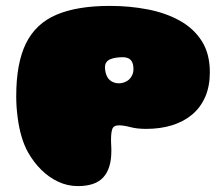

<svg xmlns="http://www.w3.org/2000/svg" viewBox="-20 -619 750 651"><path d="M244 12Q209 12 177.5 -2.8Q146 -17.5 120 -43.2Q94 -69 75 -102.5Q68.5 -114 63 -127.5Q57.5 -141 53 -156.2Q48.5 -171.5 45.2 -187.8Q42 -204 39.8 -221.2Q37.5 -238.5 36.2 -256.5Q35 -274.5 35 -292.5Q35 -405 68.2 -472.2Q101.5 -539.5 171.8 -569.2Q242 -599 352.5 -599Q419.5 -599 480.5 -587.2Q541.5 -575.5 589 -549.2Q636.5 -523 664 -480Q691.5 -437 691.5 -374Q691.5 -327 676 -291Q660.5 -255 631.8 -230.8Q603 -206.5 563.2 -194.2Q523.5 -182 475.5 -182Q444.5 -182 422 -188Q399.5 -194 383.5 -194Q365 -194 360.8 -181.5Q356.5 -169 356.5 -148Q356.5 -144 356.5 -140Q356.5 -136 356.8 -131.8Q357 -127.5 357.2 -123.2Q357.5 -119 357.5 -114.8Q357.5 -110.5 357.5 -106Q357.5 -48 330.5 -18Q303.5 12 244 12ZM383.5 -336.5Q391 -336.5 398.2 -338.8Q405.5 -341 411.8 -345Q418 -349 422.5 -354.8Q427 -360.5 429.8 -368Q432.5 -375.5 432.5 -384Q432.5 -393 431 -399.8Q429.5 -406.5 426.5 -411.2Q423.5 -416 419.2 -419Q415 -422 409 -423.5Q403 -425 396 -425Q385 -425 374.2 -423.5Q363.5 -422 354.8 -418.5Q346 -415 341 -408.2Q336 -401.5 336 -391Q336 -382.5 337.8 -374.5Q339.5 -366.5 343 -359.5Q346.5 -352.5 352.2 -347.5Q358 -342.5 365.8 -339.5Q373.5 -336.5 383.5 -336.5Z"/></svg>

Font: Gluten Black
Style: Regular
Weight: 900
Designer: Tyler Finck
Foundry: Etcetera Type Company
Version: Version 1.300